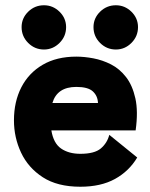

<svg xmlns="http://www.w3.org/2000/svg" viewBox="-20 -699 569 729"><path d="M501 -101Q470 -49 416.5 -19.5Q363 10 285 10Q198 10 142.5 -26Q87 -62 60 -119.5Q33 -177 33 -242Q33 -313 61 -367.5Q89 -422 142 -453Q195 -484 270 -484Q300 -484 334.5 -477.5Q369 -471 401.5 -454.5Q434 -438 458.5 -406.5Q483 -375 494 -325.5Q505 -276 495 -204H175Q183 -155 212 -135Q241 -115 285 -115Q339 -115 363 -135.5Q387 -156 395 -187ZM270 -369Q197 -369 179 -308H352Q351 -335 332.5 -352Q314 -369 270 -369ZM420 -511Q385 -511 360 -536Q335 -561 335 -596Q335 -630 360 -654.5Q385 -679 420 -679Q454 -679 479 -654.5Q504 -630 504 -596Q504 -561 479 -536Q454 -511 420 -511ZM147 -511Q112 -511 87 -536Q62 -561 62 -596Q62 -630 87 -654.5Q112 -679 147 -679Q181 -679 206 -654.5Q231 -630 231 -596Q231 -561 206 -536Q181 -511 147 -511Z"/></svg>

Font: Lil Grotesk Black
Style: Regular
Weight: 900
Designer: Bastien Sozeau
Foundry: NBR — Bastien Sozeau
Version: Version 3.003; ttfautohint (v1.8.4.7-5d5b);gftools[0.9.33]